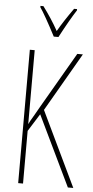

<svg xmlns="http://www.w3.org/2000/svg" viewBox="-62 -988 496 1024"><g transform="rotate(5 185.5 -476.0)"><path d="M342 0 161 -376 102 -282V0H76V-714H102V-318Q108 -332 131 -370L156 -414L330 -714H360L179 -401L371 0ZM308 -945Q274 -893 222 -795H197Q138 -908 112 -945V-952H128Q175 -889 210 -826Q242 -882 292 -952H308Z"/></g></svg>

Font: Noto Sans Display Thin Cond
Style: Regular
Weight: 250
Width: 3
Designer: Monotype Design team
Foundry: Monotype Imaging Inc.
Version: Version 1.000